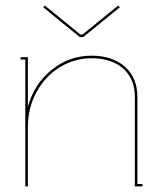

<svg xmlns="http://www.w3.org/2000/svg" viewBox="-20 -669 575 689"><path d="M141.1 -648.9 269 -544.9H275.9L403.8 -648.9L410.2 -643.1L278.8 -536.1H266.1L134.8 -643.1ZM308.1 -469.2Q383.8 -469.2 428.5 -429.4Q473.1 -389.6 473.1 -320.8V-8.8H491.2V0H463.9V-320.8Q463.9 -386.2 421.9 -423.1Q379.9 -460 308.1 -460Q247.6 -460 195.3 -428.2Q143.1 -396.5 111.6 -339.6Q80.1 -282.7 80.1 -213.9V0H70.8V-455.1H54.2V-463.9H80.1V-285.2Q101.6 -366.7 165 -418Q228.5 -469.2 308.1 -469.2Z"/></svg>

Font: Rawengulk
Style: Ultralight
Weight: 200
Version: Version 0.92